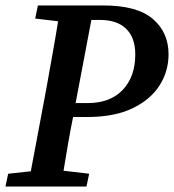

<svg xmlns="http://www.w3.org/2000/svg" viewBox="-33 -684 638 704"><path d="M96 -616 106 -664H346Q470 -664 527.5 -614.5Q585 -565 585 -485Q585 -422 551.5 -370Q518 -318 452 -286.5Q386 -255 287 -255H235Q225 -206 216.5 -156.5Q208 -107 200 -58L294 -47L284 0H-13L-3 -47L80 -56L136 -354Q147 -417 158.5 -480Q170 -543 180 -606ZM245 -310Q245 -309 244.5 -308Q244 -307 244 -306H288Q371 -306 417 -354.5Q463 -403 463 -484Q463 -546 429.5 -578.5Q396 -611 333 -611H302Z"/></svg>

Font: Source Serif 4 Semibold
Style: Italic
Weight: 600
Italic angle: -12°
Designer: Frank Grießhammer
Foundry: Adobe
Version: Version 4.005;hotconv 1.1.0;makeotfexe 2.6.0